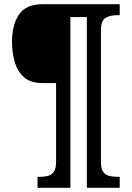

<svg xmlns="http://www.w3.org/2000/svg" viewBox="-20 -780 625 911"><path d="M158 111V59H170Q191 59 208 54.5Q225 50 235.5 35Q246 20 246 -12V-386H180Q125 -386 94 -413.5Q63 -441 50 -485.5Q37 -530 37 -582Q37 -662 70 -711Q103 -760 182 -760H548V-708H536Q504 -708 481.5 -695.5Q459 -683 459 -636V-12Q459 20 469.5 35Q480 50 497.5 54.5Q515 59 536 59H548V111H392V-699H314V111Z"/></svg>

Font: Noto Serif Sinhala SemiCondensed
Style: Bold
Weight: 700
Width: 4
Designer: Jelle Bosma - Monotype Design Team
Foundry: Monotype Imaging Inc.
Version: Version 2.007; ttfautohint (v1.8.4.7-5d5b)